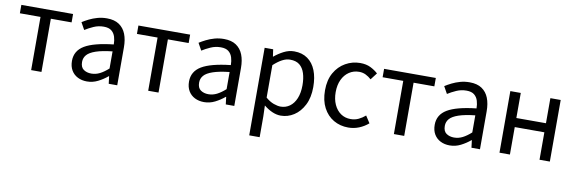

<svg xmlns="http://www.w3.org/2000/svg" viewBox="-54 -998 4986 1667"><g transform="rotate(10 2438.5 -164.0)"><path d="M211 0V-469H29V-543H485V-469H302V0Z M704 13Q659 13 623 -5Q587 -23 566.5 -57.5Q546 -92 546 -141Q546 -230 625.5 -277.5Q705 -325 879 -344Q879 -379 869.5 -410.5Q860 -442 836 -461.5Q812 -481 767 -481Q720 -481 678.5 -462.5Q637 -444 604 -423L569 -486Q594 -502 627 -518.5Q660 -535 699 -546Q738 -557 782 -557Q848 -557 889.5 -529Q931 -501 950.5 -451.5Q970 -402 970 -334V0H895L887 -65H884Q846 -33 800.5 -10Q755 13 704 13ZM730 -61Q769 -61 804.5 -79Q840 -97 879 -132V-283Q788 -273 734 -254.5Q680 -236 657 -209.5Q634 -183 634 -147Q634 -100 662 -80.5Q690 -61 730 -61Z M1243 0V-469H1061V-543H1517V-469H1334V0Z M1736 13Q1691 13 1655 -5Q1619 -23 1598.5 -57.5Q1578 -92 1578 -141Q1578 -230 1657.5 -277.5Q1737 -325 1911 -344Q1911 -379 1901.5 -410.5Q1892 -442 1868 -461.5Q1844 -481 1799 -481Q1752 -481 1710.5 -462.5Q1669 -444 1636 -423L1601 -486Q1626 -502 1659 -518.5Q1692 -535 1731 -546Q1770 -557 1814 -557Q1880 -557 1921.5 -529Q1963 -501 1982.5 -451.5Q2002 -402 2002 -334V0H1927L1919 -65H1916Q1878 -33 1832.5 -10Q1787 13 1736 13ZM1762 -61Q1801 -61 1836.5 -79Q1872 -97 1911 -132V-283Q1820 -273 1766 -254.5Q1712 -236 1689 -209.5Q1666 -183 1666 -147Q1666 -100 1694 -80.5Q1722 -61 1762 -61Z M2174 229V-543H2249L2258 -480H2260Q2297 -511 2341.5 -534Q2386 -557 2433 -557Q2503 -557 2551.5 -522.5Q2600 -488 2624.5 -426Q2649 -364 2649 -280Q2649 -187 2615.5 -121.5Q2582 -56 2528.5 -21.5Q2475 13 2413 13Q2376 13 2338 -3.5Q2300 -20 2263 -50L2266 45V229ZM2398 -64Q2443 -64 2478.5 -89.5Q2514 -115 2534 -163.5Q2554 -212 2554 -279Q2554 -339 2539.5 -384.5Q2525 -430 2494 -455Q2463 -480 2410 -480Q2376 -480 2340.5 -461Q2305 -442 2266 -406V-120Q2302 -89 2337 -76.5Q2372 -64 2398 -64Z M3008 13Q2936 13 2878.5 -20.5Q2821 -54 2787.5 -117.5Q2754 -181 2754 -271Q2754 -362 2790 -425.5Q2826 -489 2886 -523Q2946 -557 3015 -557Q3068 -557 3106.5 -538Q3145 -519 3173 -493L3127 -433Q3104 -454 3077.5 -467Q3051 -480 3019 -480Q2970 -480 2931 -454Q2892 -428 2870 -381Q2848 -334 2848 -271Q2848 -209 2869.5 -162Q2891 -115 2928.5 -89Q2966 -63 3016 -63Q3054 -63 3086 -78.5Q3118 -94 3144 -117L3184 -55Q3147 -23 3102 -5Q3057 13 3008 13Z M3409 0V-469H3227V-543H3683V-469H3500V0Z M3902 13Q3857 13 3821 -5Q3785 -23 3764.5 -57.5Q3744 -92 3744 -141Q3744 -230 3823.5 -277.5Q3903 -325 4077 -344Q4077 -379 4067.5 -410.5Q4058 -442 4034 -461.5Q4010 -481 3965 -481Q3918 -481 3876.5 -462.5Q3835 -444 3802 -423L3767 -486Q3792 -502 3825 -518.5Q3858 -535 3897 -546Q3936 -557 3980 -557Q4046 -557 4087.5 -529Q4129 -501 4148.5 -451.5Q4168 -402 4168 -334V0H4093L4085 -65H4082Q4044 -33 3998.5 -10Q3953 13 3902 13ZM3928 -61Q3967 -61 4002.5 -79Q4038 -97 4077 -132V-283Q3986 -273 3932 -254.5Q3878 -236 3855 -209.5Q3832 -183 3832 -147Q3832 -100 3860 -80.5Q3888 -61 3928 -61Z M4340 0V-543H4432V-322H4693V-543H4784V0H4693V-242H4432V0Z"/></g></svg>

Font: Noto Sans HK
Style: Regular
Weight: 400
Designer: Ryoko NISHIZUKA 西塚涼子 (kana, bopomofo & ideographs); Paul D. Hunt (Latin, Greek & Cyrillic); Sandoll Communications 산돌커뮤니
Foundry: Adobe
Version: Version 2.004-H2;hotconv 1.0.118;makeotfexe 2.5.65603